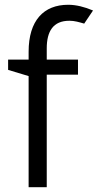

<svg xmlns="http://www.w3.org/2000/svg" viewBox="-20 -785 410 805"><path d="M100 0H176V-472H307V-535H176V-582C176 -654 203 -698 271 -698C293 -698 312 -692 333 -686L370 -741C335 -756 299 -765 266 -765C163 -765 100 -699 100 -568V-535H14V-492L100 -466Z"/></svg>

Font: Frost Regular
Style: Regular
Weight: 400
Designer: Lee Frost
Foundry: Lee Frost for Ice Communication Norge AS
Version: Version 2.011;hotconv 1.0.107;makeotfexe 2.5.65593